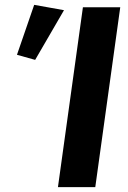

<svg xmlns="http://www.w3.org/2000/svg" viewBox="-20 -772 527 792"><path d="M219 0H373L476 -742H322ZM125 -525 244 -730 121 -752 50 -546Z"/></svg>

Font: Cheyenne Sans
Style: Bold Italic
Weight: 700
Italic angle: -8.13011°
Designer: The Public Sans project authors (U.S. Web Design System), Libre Franklin designed by Pablo Impallari and Rodrigo Fuenzal
Foundry: The Cheyenne Sans Project Authors
Version: Version 2.007